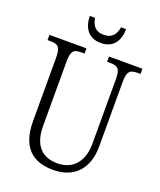

<svg xmlns="http://www.w3.org/2000/svg" viewBox="-163 -996 919 1106"><g transform="rotate(20 297.0 -443.0)"><path d="M305 -771C380 -771 415 -823 416 -896H385C375 -841 347 -821 305 -821C262 -821 234 -842 225 -896H193C195 -822 230 -771 305 -771ZM297 10C433 10 501 -80 501 -205V-603C501 -672 520 -682 565 -682H582V-714H377V-682H396C440 -682 459 -672 459 -606V-207C459 -115 413 -34 307 -34C217 -34 157 -85 157 -210V-603C157 -673 176 -682 220 -682H239V-714H12V-682H29C73 -682 93 -672 93 -606V-215C93 -53 173 10 297 10Z"/></g></svg>

Font: Noto Serif Sinhala Condensed Light
Style: Regular
Weight: 300
Width: 3
Designer: Jelle Bosma - Monotype Design Team
Foundry: Monotype Imaging Inc.
Version: Version 2.007